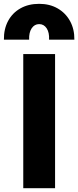

<svg xmlns="http://www.w3.org/2000/svg" viewBox="-39 -982 408 1002"><path d="M82.4 0V-700H248.4V0ZM-18.6 -775Q-19.4 -830.5 3.3 -872.7Q26 -914.9 67.7 -938.4Q109.4 -962 165.4 -962Q220.4 -962 262 -938Q303.6 -914 326.7 -871.8Q349.8 -829.6 349.1 -775H217.1Q219 -812.1 204.6 -834.2Q190.1 -856.2 165.4 -856.2Q140.9 -856.2 126.2 -834.2Q111.5 -812.1 113.1 -775Z"/></svg>

Font: Geologica Thin
Style: Regular
Weight: 100
Version: Version 1.010;gftools[0.9.28]